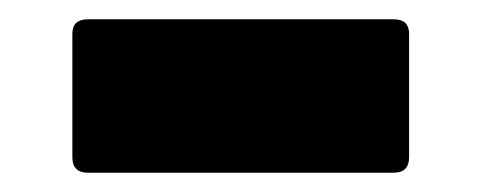

<svg xmlns="http://www.w3.org/2000/svg" viewBox="-20 -425 499 199"><path d="M71 -246Q55 -246 55 -262V-390Q55 -405 71 -405H388Q404 -405 404 -390V-262Q404 -246 388 -246Z"/></svg>

Font: LINE Seed Sans ExtraBold
Style: Regular
Weight: 800
Designer: LINE VX Design & Dalton Maag Ltd & Sandoll Inc
Foundry: Dalton Maag Ltd
Version: Version 1.003